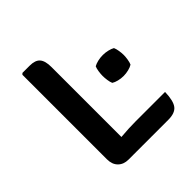

<svg xmlns="http://www.w3.org/2000/svg" viewBox="-154 -661 775 775"><g transform="rotate(-45 233.0 -274.0)"><path d="M188.6 1.1H144.1Q116.9 1.1 100.2 -15.5Q83.5 -32 83.5 -61.7V-543.9L88.9 -549.2H129.9Q161.9 -549.2 175.2 -533.7Q188.6 -518.2 188.6 -483.2ZM441.7 -87.8Q440.3 -37.9 425 -18.4Q409.8 1.1 371.6 1.1H144.1L103 -71.9Q145.4 -80.1 190.6 -83.9Q235.8 -87.8 272.4 -87.8ZM309.1 -311.5Q309.1 -322.4 311.1 -336.2Q313.1 -349.9 317 -358.8Q325.8 -364 340 -367.5Q354.2 -370.9 369.3 -370.9Q383.2 -370.9 397.7 -367.5Q412.1 -364 421 -358.8Q425 -349.9 427.2 -336.2Q429.4 -322.4 429.4 -311.5Q429.4 -300.7 427.2 -286.8Q425 -272.8 421 -264.3Q412.1 -258.5 397.7 -255Q383.2 -251.4 369.3 -251.4Q354.2 -251.4 340 -255Q325.8 -258.5 317 -264.3Q313.1 -272.8 311.1 -286.8Q309.1 -300.7 309.1 -311.5Z"/></g></svg>

Font: Signika SC
Style: Regular
Weight: 300
Designer: Anna Giedryś
Foundry: Anna Giedryś
Version: Version 2.000